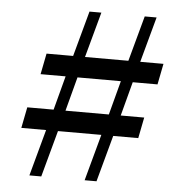

<svg xmlns="http://www.w3.org/2000/svg" viewBox="-49 -695 668 741"><g transform="rotate(5 285.0 -325.0)"><path d="M209 -261H377L412 -393H244ZM92 0 141 -180H45L61 -261H163L198 -393H101L117 -474H220L268 -650H314L266 -474H434L482 -650H528L480 -474H570L554 -393H458L423 -261H514L498 -180H401L352 0H306L355 -180H187L138 0Z"/></g></svg>

Font: Source Serif Pro
Style: Italic
Weight: 400
Italic angle: -12°
Designer: Frank Grießhammer
Foundry: Adobe Systems Incorporated
Version: Version 3.001;hotconv 1.0.111;makeotfexe 2.5.65597